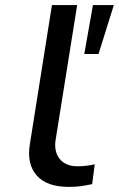

<svg xmlns="http://www.w3.org/2000/svg" viewBox="-20 -725 467 754"><path d="M251 9Q164 9 124.5 -35.5Q85 -80 97 -157L184 -705H283L198 -173Q194 -144 202.5 -121.5Q211 -99 231.5 -85.5Q252 -72 284 -72Q300 -72 318.5 -74Q337 -76 352 -80L342 -2Q319 3 298 6Q277 9 251 9ZM311 -513 345 -705H427L367 -513Z"/></svg>

Font: Nunito Sans 7pt Expanded
Style: Italic
Weight: 400
Width: 7
Italic angle: -9°
Designer: Vernon Adams
Foundry: Vernon Adams
Version: Version 3.101;gftools[0.9.27]